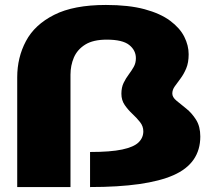

<svg xmlns="http://www.w3.org/2000/svg" viewBox="-20 -755 874 775"><path d="M49.5 0V-443Q49.5 -523 84.8 -589.2Q120 -655.5 198.8 -695.2Q277.5 -735 407.5 -735Q499.5 -735 563.5 -717.8Q627.5 -700.5 666.8 -671.2Q706 -642 723.8 -606.8Q741.5 -571.5 741.5 -536Q741.5 -502 731.5 -478.5Q721.5 -455 708.5 -437.8Q695.5 -420.5 685.5 -406.5Q675.5 -392.5 675.5 -377.5Q675.5 -362.5 692.5 -348.5Q709.5 -334.5 732 -316.5Q754.5 -298.5 771.5 -271.5Q788.5 -244.5 788.5 -204Q788.5 -95.5 680 -47.8Q571.5 0 343.5 0V-141.5Q426.5 -141.5 473.2 -151.5Q520 -161.5 539.2 -180.2Q558.5 -199 558.5 -225Q558.5 -245.5 545.2 -262.2Q532 -279 514.5 -295.2Q497 -311.5 483.5 -331Q470 -350.5 470 -376.5Q470 -402 479 -420.5Q488 -439 499.5 -454.2Q511 -469.5 519.8 -485Q528.5 -500.5 528.5 -520Q528.5 -552 501.5 -573.5Q474.5 -595 411 -595Q356 -595 324 -575Q292 -555 278.2 -522.8Q264.5 -490.5 264.5 -453.5V0Z"/></svg>

Font: Anybody ExtraExpanded ExtraBold
Style: Regular
Weight: 800
Width: 8
Designer: Tyler Finck
Foundry: Etcetera Type Company
Version: Version 1.010; ttfautohint (v1.8.3) -l 8 -r 50 -G 200 -x 14 